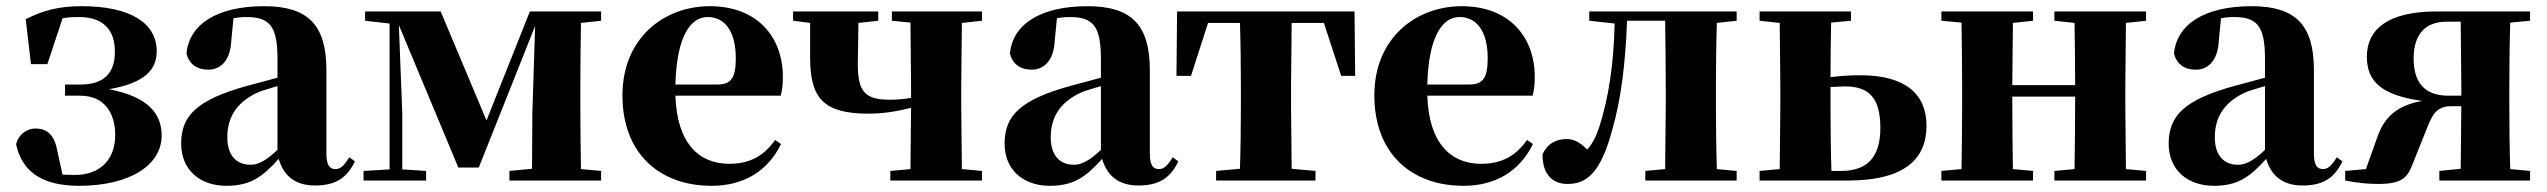

<svg xmlns="http://www.w3.org/2000/svg" viewBox="-20 -583 8224 620"><path d="M235 17C401 17 502 -51 502 -145C502 -214 461 -270 332 -295C445 -314 487 -357 486 -419C485 -510 399 -563 244 -563C174 -563 122 -551 63 -521L80 -376H133L182 -524C198 -527 215 -528 235 -528C309 -528 350 -491 351 -419C352 -348 317 -310 239 -310H190V-274H239C321 -274 352 -213 352 -147C352 -68 304 -18 221 -18L182 -19L165 -96C155 -153 127 -168 94 -168C69 -168 40 -151 32 -117C51 -28 117 17 235 17Z M997 16C1062 16 1100 -7 1126 -62L1108 -75C1089 -45 1078 -37 1063 -37C1044 -37 1034 -50 1034 -88V-357C1034 -502 975 -563 833 -563C678 -563 591 -503 582 -410C591 -376 616 -358 652 -358C690 -358 724 -384 727 -453L734 -524C749 -527 762 -528 776 -528C852 -528 876 -497 876 -393V-332L779 -306C616 -261 565 -210 565 -119C565 -35 625 17 711 17C791 17 829 -14 880 -70C895 -17 932 16 997 16ZM876 -99C835 -60 810 -51 789 -51C744 -51 714 -80 714 -140C714 -213 753 -259 818 -287C832 -292 853 -298 876 -305Z M1238 0H1356V-31L1279 -36V-218L1268 -502L1460 -42H1526L1708 -499L1699 -216L1698 -38L1625 -31V0H1921V-31L1856 -37C1855 -95 1854 -182 1854 -238V-308C1854 -364 1855 -451 1856 -509L1921 -516V-546H1691L1551 -194L1403 -546H1159V-516L1238 -507V-36L1154 -31V0Z M2278 17C2382 17 2460 -31 2502 -118L2483 -131C2450 -84 2406 -54 2335 -54C2238 -54 2166 -119 2161 -274H2501C2506 -293 2508 -310 2508 -335C2508 -462 2427 -563 2272 -563C2125 -563 1990 -461 1990 -275C1990 -88 2109 17 2278 17ZM2161 -310C2165 -466 2210 -528 2265 -528C2319 -528 2356 -484 2356 -395C2356 -333 2342 -310 2296 -310Z M2860 -516 2920 -510 2922 -308V-267C2899 -263 2878 -261 2853 -261C2772 -261 2750 -288 2750 -377L2752 -509L2816 -516V-546H2541V-516L2596 -509V-398C2596 -267 2638 -216 2784 -216C2835 -216 2879 -224 2922 -235L2920 -37L2855 -31V0H3151V-31L3086 -37L3084 -238V-308L3086 -509L3151 -516V-546H2860Z M3656 16C3721 16 3759 -7 3785 -62L3767 -75C3748 -45 3737 -37 3722 -37C3703 -37 3693 -50 3693 -88V-357C3693 -502 3634 -563 3492 -563C3337 -563 3250 -503 3241 -410C3250 -376 3275 -358 3311 -358C3349 -358 3383 -384 3386 -453L3393 -524C3408 -527 3421 -528 3435 -528C3511 -528 3535 -497 3535 -393V-332L3438 -306C3275 -261 3224 -210 3224 -119C3224 -35 3284 17 3370 17C3450 17 3488 -14 3539 -70C3554 -17 3591 16 3656 16ZM3535 -99C3494 -60 3469 -51 3448 -51C3403 -51 3373 -80 3373 -140C3373 -213 3412 -259 3477 -287C3491 -292 3512 -298 3535 -305Z M3983 0H4228V-31L4151 -38L4149 -238V-308L4151 -509H4255L4311 -338H4356L4354 -546H3781L3779 -338H3826L3881 -509H3984C3986 -451 3987 -364 3987 -308V-238C3987 -182 3986 -96 3984 -38L3907 -31V0Z M4706 17C4810 17 4888 -31 4930 -118L4911 -131C4878 -84 4834 -54 4763 -54C4666 -54 4594 -119 4589 -274H4929C4934 -293 4936 -310 4936 -335C4936 -462 4855 -563 4700 -563C4553 -563 4418 -461 4418 -275C4418 -88 4537 17 4706 17ZM4589 -310C4593 -466 4638 -528 4693 -528C4747 -528 4784 -484 4784 -395C4784 -333 4770 -310 4724 -310Z M5356 0H5588V-31L5524 -37C5522 -95 5521 -182 5521 -238V-308C5521 -364 5522 -451 5524 -509L5588 -516V-546H5112V-516L5194 -507C5191 -374 5174 -265 5144 -172C5133 -139 5121 -117 5105 -100C5084 -122 5064 -134 5039 -134C5005 -134 4976 -119 4961 -84C4961 -20 4993 11 5042 11C5102 11 5148 -22 5186 -163C5214 -259 5229 -377 5234 -516H5357C5358 -458 5359 -367 5359 -308V-238L5357 -37L5293 -31V0Z M5662 0H5946C6135 0 6201 -73 6201 -177C6201 -279 6133 -340 5988 -340C5957 -340 5924 -338 5891 -334C5891 -388 5892 -459 5893 -510L5957 -516V-546H5662V-516L5727 -509L5729 -308V-238L5727 -37L5662 -31ZM5891 -302 5937 -304C6012 -304 6052 -271 6052 -170C6052 -73 6008 -31 5924 -31H5894C5892 -89 5891 -180 5891 -238Z M6614 -516 6679 -509C6680 -454 6681 -371 6681 -308H6478L6480 -509L6545 -516V-546H6249V-516L6314 -510C6315 -451 6316 -364 6316 -308V-238C6316 -182 6315 -95 6314 -37L6249 -31V0H6545V-31L6480 -37C6479 -95 6478 -186 6478 -271H6681C6681 -186 6680 -95 6679 -37L6614 -31V0H6910V-31L6845 -37L6843 -238V-308L6845 -509L6910 -516V-546H6614Z M7415 16C7480 16 7518 -7 7544 -62L7526 -75C7507 -45 7496 -37 7481 -37C7462 -37 7452 -50 7452 -88V-357C7452 -502 7393 -563 7251 -563C7096 -563 7009 -503 7000 -410C7009 -376 7034 -358 7070 -358C7108 -358 7142 -384 7145 -453L7152 -524C7167 -527 7180 -528 7194 -528C7270 -528 7294 -497 7294 -393V-332L7197 -306C7034 -261 6983 -210 6983 -119C6983 -35 7043 17 7129 17C7209 17 7247 -14 7298 -70C7313 -17 7350 16 7415 16ZM7294 -99C7253 -60 7228 -51 7207 -51C7162 -51 7132 -80 7132 -140C7132 -213 7171 -259 7236 -287C7250 -292 7271 -298 7294 -305Z M7857 0H8150V-31L8086 -37C8084 -95 8083 -182 8083 -238V-308C8083 -364 8084 -451 8086 -510L8150 -516V-546H7848C7689 -546 7623 -487 7623 -400C7623 -317 7674 -275 7802 -257C7719 -243 7678 -203 7656 -138L7620 -37L7553 -31V0C7594 8 7627 11 7659 11C7733 11 7754 -7 7771 -54L7812 -156C7832 -207 7844 -240 7894 -240H7928L7926 -38L7857 -31ZM7928 -274H7886C7810 -274 7774 -316 7774 -394C7774 -477 7816 -513 7881 -513H7926L7928 -308Z"/></svg>

Font: Source Han Serif KR Heavy
Style: Regular
Weight: 900
Designer: Ryoko NISHIZUKA 西塚涼子 (kana & ideographs); Frank Grießhammer (Latin, Greek & Cyrillic); Wenlong ZHANG 张文龙 (bopomofo); San
Foundry: Adobe
Version: Version 2.001;hotconv 1.1.0;makeotfexe 2.6.0